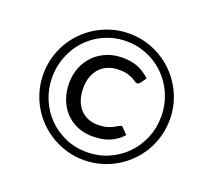

<svg xmlns="http://www.w3.org/2000/svg" viewBox="-118 -830 1071 984"><g transform="rotate(20 417.0 -338.5)"><path d="M549.3 -223.6Q552.7 -225.1 555.9 -223.1Q559.1 -221.2 561.5 -218.8L590.8 -188Q564 -157.2 524.9 -139.9Q485.8 -122.6 430.7 -122.6Q384.3 -122.6 346.4 -138.7Q308.6 -154.8 281.5 -183.6Q254.4 -212.4 239.5 -252.2Q224.6 -292 224.6 -338.9Q224.6 -386.2 241 -426Q257.3 -465.8 285.9 -494.4Q314.5 -522.9 353.8 -538.8Q393.1 -554.7 439.5 -554.7Q465.3 -554.7 487.1 -550.5Q508.8 -546.4 527.1 -538.6Q545.4 -530.8 560.8 -520Q576.2 -509.3 589.8 -496.1L567.4 -465.3Q564.9 -461.9 561.3 -459.2Q557.6 -456.5 551.8 -456.5Q544.9 -456.5 537.8 -461.9Q530.8 -467.3 519 -473.4Q507.3 -479.5 489.5 -484.9Q471.7 -490.2 443.8 -490.2Q410.6 -490.2 384.3 -479.7Q357.9 -469.2 339.6 -449.5Q321.3 -429.7 311.3 -401.9Q301.3 -374 301.3 -338.9Q301.3 -302.7 311.3 -274.4Q321.3 -246.1 339.1 -226.8Q356.9 -207.5 381.6 -197.5Q406.2 -187.5 435.1 -187.5Q459.5 -187.5 476.1 -191.4Q492.7 -195.3 505.1 -200.7Q517.6 -206.1 527.6 -212.4Q537.6 -218.8 549.3 -223.6ZM84.5 -337.9Q84.5 -385.3 96.7 -429.2Q108.9 -473.1 131.3 -511.5Q153.8 -549.8 185.3 -581.3Q216.8 -612.8 255.1 -635.3Q293.5 -657.7 337.4 -670.2Q381.3 -682.6 428.7 -682.6Q500.5 -682.6 563.2 -655.5Q626 -628.4 672.9 -581.5Q719.7 -534.7 746.8 -471.9Q773.9 -409.2 773.9 -337.9Q773.9 -290.5 761.7 -246.6Q749.5 -202.6 727.1 -164.3Q704.6 -126 673.1 -94.5Q641.6 -63 603.3 -40.5Q564.9 -18.1 520.8 -5.6Q476.6 6.8 429.2 6.8Q381.3 6.8 337.4 -5.6Q293.5 -18.1 255.1 -40.5Q216.8 -63 185.3 -94.5Q153.8 -126 131.3 -164.3Q108.9 -202.6 96.7 -246.6Q84.5 -290.5 84.5 -337.9ZM132.8 -337.9Q132.8 -274.9 155.8 -219.7Q178.7 -164.6 218.8 -124Q258.8 -83.5 312.7 -60.1Q366.7 -36.6 429.2 -36.6Q491.2 -36.6 545.7 -60.1Q600.1 -83.5 640.4 -124Q680.7 -164.6 703.9 -219.7Q727.1 -274.9 727.1 -337.9Q727.1 -379.9 716.6 -418.7Q706.1 -457.5 686.8 -491.2Q667.5 -524.9 640.4 -552.5Q613.3 -580.1 580.1 -599.6Q546.9 -619.1 508.5 -629.9Q470.2 -640.6 428.7 -640.6Q387.2 -640.6 349.4 -629.9Q311.5 -619.1 278.6 -599.6Q245.6 -580.1 218.8 -552.5Q191.9 -524.9 172.9 -491.2Q153.8 -457.5 143.3 -418.7Q132.8 -379.9 132.8 -337.9Z"/></g></svg>

Font: Carlito
Style: Italic
Weight: 400
Italic angle: -7°
Designer: Lukasz Dziedzic
Foundry: tyPoland Lukasz Dziedzic
Version: Version 1.104